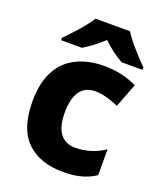

<svg xmlns="http://www.w3.org/2000/svg" viewBox="-142 -858 811 960"><g transform="rotate(20 263.0 -378.0)"><path d="M199.2 -766.1C171.4 -720.7 110.8 -655.8 74.2 -619.1V-606H185.1C221.7 -628.9 254.4 -652.8 290 -686C323.2 -652.8 361.3 -626 396 -606H507.3V-619.1C473.1 -653.3 409.2 -721.2 382.3 -766.1ZM308.1 9.8C384.3 9.8 433.6 -5.9 479 -35.2V-172.9C432.1 -142.1 381.8 -125 323.2 -125C256.3 -125 214.8 -169.9 214.8 -272.9C214.8 -374.5 253.9 -424.8 321.8 -424.8C363.3 -424.8 401.4 -413.1 448.2 -393.1L497.1 -520C451.7 -543 394 -559.1 321.8 -559.1C268.1 -559.1 220.2 -549.3 178.2 -529.3C94.2 -489.3 43.9 -405.3 43.9 -272C43.9 -173.8 67.4 -102.5 114.3 -57.6C160.6 -12.7 225.6 9.8 308.1 9.8Z"/></g></svg>

Font: Noto Reveo Sans
Style: Regular
Weight: 800
Designer: Monotype Design Team
Foundry: Monotype Imaging Inc.
Version: Version 2.007